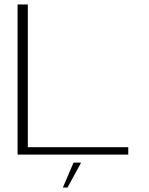

<svg xmlns="http://www.w3.org/2000/svg" viewBox="-20 -695 669 863"><path d="M59 0H556.5V-33.5H105V-675H59ZM262.5 148H283.5L344.5 36H310.5Z"/></svg>

Font: Anybody Expanded ExtraLight
Style: Regular
Weight: 250
Width: 7
Version: Version 1.113;gftools[0.9.25]